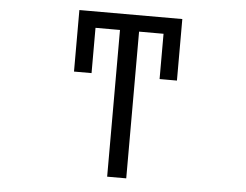

<svg xmlns="http://www.w3.org/2000/svg" viewBox="-52 -796 1104 862"><g transform="rotate(5 500.0 -365.0)"><path d="M546.9 -659.2V2H460.9V-659.2H350.6V-455.1H271.5V-732.4H735.4V-455.1H657.2V-659.2Z"/></g></svg>

Font: Gen Shin Gothic Monospace Regular
Style: Regular
Weight: 400
Designer: [Source Han Sans]
Ryoko NISHIZUKA  (kana & ideographs); Paul D. Hunt (Latin, Greek & Cyrillic); Wenlong ZHANG  (bopomofo
Version: Version 1.002.20150607